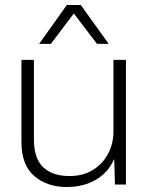

<svg xmlns="http://www.w3.org/2000/svg" viewBox="-20 -740 597 770"><path d="M247 10Q169 10 117.5 -34Q66 -78 66 -170V-500H116V-182Q116 -104 153.5 -69Q191 -34 259 -34Q313 -34 352.5 -58.5Q392 -83 413.5 -123.5Q435 -164 435 -213V-500H485V0H441L438 -103Q416 -50 366 -20Q316 10 247 10ZM416 -564H369L276 -686L184 -564H137L248 -720H304Z"/></svg>

Font: Prodigy Sans Light
Style: Regular
Weight: 300
Designer: Wei Huang
Foundry: Wei Huang
Version: Version 1.003; ttfautohint (v1.8.3)